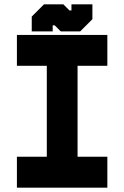

<svg xmlns="http://www.w3.org/2000/svg" viewBox="-20 -860 570 880"><path d="M57.5 0V-141.5H194.5V-558.5H57.5V-700H472V-558.5H335.5V-141.5H472V0ZM120.5 -71H409.5H265V-629.5H409.5H120.5H265V-71H120.5ZM125.5 -716V-784L181.5 -840H270.5L298.5 -812H307.5V-840H403.5V-772L347.5 -716H258.5L230.5 -744H221.5V-716ZM175 -751H174.5V-761L207.5 -797H248.5L280.5 -760H324.5L357.5 -796V-806H358V-796L324.5 -760H280.5L248.5 -797H207.5L175 -761Z"/></svg>

Font: Tourney Thin Black
Style: Regular
Weight: 900
Version: Version 1.015